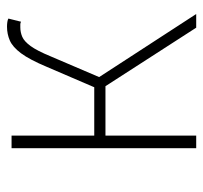

<svg xmlns="http://www.w3.org/2000/svg" viewBox="-36 -544 580 548"><g transform="rotate(-90 254.0 -270.0)"><path d="M105 0V-527H141V-291H279L337 -426Q358 -476 376 -500Q394 -524 412.5 -532Q431 -540 452 -540Q459 -540 465.5 -539Q472 -538 475 -536L466 -500Q462 -502 459 -502Q456 -502 450 -502Q436 -502 423 -496.5Q410 -491 396.5 -472.5Q383 -454 367 -415L308 -277L488 0H449L282 -259H141V0Z"/></g></svg>

Font: Noto Sans TC
Style: Regular
Weight: 100
Designer: Ryoko NISHIZUKA 西塚涼子 (kana, bopomofo & ideographs); Paul D. Hunt (Latin, Greek & Cyrillic); Sandoll Communications 산돌커뮤니
Foundry: Adobe
Version: Version 2.004;hotconv 1.0.118;makeotfexe 2.5.65603